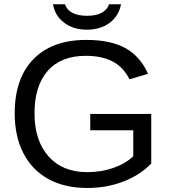

<svg xmlns="http://www.w3.org/2000/svg" viewBox="-20 -889 818 918"><path d="M50.3 -347.2C50.3 -274.3 64 -210.9 91.6 -157C119.1 -103.1 158.9 -61.8 210.9 -33.2C263 -4.6 325 9.8 397 9.8C458.8 9.8 516.2 -0.4 569.1 -20.8C622 -41.1 666.7 -69.8 703.1 -106.9V-344.2H411.6V-266.1H617.2V-142.1C593.1 -118.7 561.6 -100.1 522.7 -86.4C483.8 -72.8 441.9 -65.9 397 -65.9C318.2 -65.9 256.5 -91.1 211.9 -141.4C167.3 -191.7 145 -260.3 145 -347.2C145 -434.4 166 -502 208 -550C250 -598.1 310.7 -622.1 390.1 -622.1C441.2 -622.1 484 -613.1 518.3 -595.2C552.7 -577.3 579.6 -548.8 599.1 -509.8L688 -536.1C662.3 -592.8 625.7 -634 578.1 -659.7C530.6 -685.4 468.8 -698.2 392.6 -698.2C284.2 -698.2 200 -667.6 140.1 -606.4C80.2 -545.2 50.3 -458.8 50.3 -347.2ZM395.5 -747.1C438.8 -747.1 475.1 -758.1 504.4 -780C533.7 -802 551.8 -831.5 558.6 -868.7H501.5C495.9 -851.7 484.5 -838.3 467 -828.4C449.6 -818.4 426.1 -813.5 396.5 -813.5C366.9 -813.5 343.2 -818.4 325.4 -828.1C307.7 -837.9 296.1 -851.4 290.5 -868.7H233.4C239.3 -832.5 256.9 -803.2 286.4 -780.8C315.8 -758.3 352.2 -747.1 395.5 -747.1Z"/></svg>

Font: Arimo
Style: Regular
Weight: 400
Designer: Steve Matteson
Foundry: Monotype Imaging Inc.
Version: Version 1.32